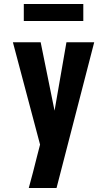

<svg xmlns="http://www.w3.org/2000/svg" viewBox="-20 -948 540 968"><path d="M125 0Q136 -40 146.5 -80Q157 -120 167 -161L182 -219L45 -735H185L255 -390L315 -735H455L265 0ZM100 -842V-928H400V-842Z"/></svg>

Font: Iosevka Heavy
Style: Regular
Weight: 900
Monospace: yes
Designer: Belleve Invis
Foundry: Belleve Invis
Version: Version 32.5.0; ttfautohint (v1.8.4)